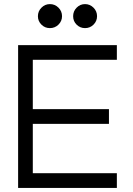

<svg xmlns="http://www.w3.org/2000/svg" viewBox="-20 -917 649 937"><path d="M282.7 -837.9Q282.7 -814 265.4 -796.9Q248 -779.8 223.6 -779.8Q199.2 -779.8 182.1 -796.9Q165 -814 165 -837.9Q165 -862.3 182.4 -879.6Q199.7 -897 223.6 -897Q248 -897 265.4 -879.6Q282.7 -862.3 282.7 -837.9ZM453.6 -837.9Q453.6 -814 436.5 -796.9Q419.4 -779.8 395 -779.8Q371.1 -779.8 354 -796.6Q336.9 -813.5 336.9 -837.9Q336.9 -862.3 354 -879.6Q371.1 -897 395 -897Q418.9 -897 436.3 -879.6Q453.6 -862.3 453.6 -837.9ZM68.4 0V-696.8H550.3V-625H140.1V-384.3H511.7V-312.5H140.1V-71.8H550.3V0Z"/></svg>

Font: Basically A Sans Serif
Style: Regular
Weight: 400
Designer: Hyung-Suk Kim
Foundry: Mental Design
Version: 1.000